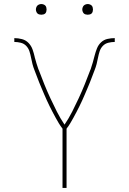

<svg xmlns="http://www.w3.org/2000/svg" viewBox="-20 -932 640 952"><path d="M290 0V-294Q280 -307 271.5 -321Q263 -335 255.5 -349Q248 -363 240.5 -377Q233 -391 226 -405.5Q219 -420 212 -435Q205 -450 199 -464.5Q193 -479 186.5 -494Q180 -509 174 -524Q168 -539 162.5 -554Q157 -569 151 -584Q145 -599 141 -614.5Q137 -630 134 -646Q131 -662 126 -677.5Q121 -693 110 -704.5Q99 -716 83 -720Q67 -724 51 -724V-743Q70 -743 89 -738Q108 -733 121.5 -719Q135 -705 141.5 -686.5Q148 -668 152 -650V-649Q156 -633 161 -617.5Q166 -602 171 -587Q172 -586 172 -586L173 -583Q186 -548 200 -513.5Q214 -479 229.5 -445.5Q245 -412 262 -378.5Q279 -345 300 -314Q321 -345 338 -378.5Q355 -412 370.5 -445.5Q386 -479 400 -513.5Q414 -548 427 -583L428 -586Q428 -586 429 -587Q435 -604 440 -622Q445 -640 449.5 -657.5Q454 -675 461 -692.5Q468 -710 481.5 -722.5Q495 -735 513 -739Q531 -743 549 -743V-724Q533 -724 517 -720Q501 -716 490 -704.5Q479 -693 474 -677.5Q469 -662 466 -646Q463 -630 459 -614.5Q455 -599 449 -584Q443 -569 437.5 -554Q432 -539 426 -524Q420 -509 413.5 -494Q407 -479 401 -464.5Q395 -450 388 -435Q381 -420 374 -405.5Q367 -391 359.5 -377Q352 -363 344.5 -349Q337 -335 328.5 -321Q320 -307 310 -294V0ZM415 -859Q410 -859 404.5 -860.5Q399 -862 395.5 -865.5Q392 -869 390 -874.5Q388 -880 388 -885Q388 -890 390 -895.5Q392 -901 395.5 -904.5Q399 -908 404.5 -910Q410 -912 415 -912Q420 -912 425.5 -910Q431 -908 434.5 -904.5Q438 -901 439.5 -895.5Q441 -890 441 -885Q441 -880 439.5 -874.5Q438 -869 434.5 -865.5Q431 -862 425.5 -860.5Q420 -859 415 -859ZM185 -859Q180 -859 174.5 -860.5Q169 -862 165.5 -865.5Q162 -869 160 -874.5Q158 -880 158 -885Q158 -890 160 -895.5Q162 -901 165.5 -904.5Q169 -908 174.5 -910Q180 -912 185 -912Q190 -912 195.5 -910Q201 -908 204.5 -904.5Q208 -901 209.5 -895.5Q211 -890 211 -885Q211 -880 209.5 -874.5Q208 -869 204.5 -865.5Q201 -862 195.5 -860.5Q190 -859 185 -859Z"/></svg>

Font: Iosevka Aile Thin
Style: Regular
Weight: 100
Designer: Belleve Invis
Foundry: Belleve Invis
Version: Version 31.1.0; ttfautohint (v1.8.4)